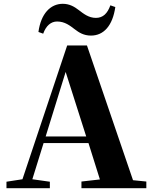

<svg xmlns="http://www.w3.org/2000/svg" viewBox="-20 -989 801 1009"><path d="M182 -821 207 -812C222 -854 248 -876 280 -876C321 -876 348 -854 373 -835C395 -818 420 -802 458 -802C525 -802 572 -854 586 -952L560 -961C545 -919 522 -895 484 -895C446 -895 419 -917 394 -936C372 -953 346 -969 310 -969C245 -969 195 -917 182 -821ZM325 -611 433 -272H220ZM408 0H749V-35L679 -42L437 -750H333L98 -47L14 -34V0H242V-34L150 -47L209 -237H445L505 -46L408 -35Z"/></svg>

Font: GenKiMin2 TW H
Style: Regular
Weight: 900
Version: Version 2.100;PS 2.1;hotconv 16.6.51;makeotf.lib2.5.65220 DE